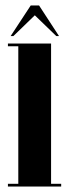

<svg xmlns="http://www.w3.org/2000/svg" viewBox="-20 -683 252 703"><path d="M9 0V-10H47V-513.5H9V-523.5H167V-10H204V0ZM19 -551 92.5 -663H123L196 -551H186L107.5 -627L29 -551Z"/></svg>

Font: Imbue 100pt
Style: Bold
Weight: 700
Designer: Tyler Finck
Foundry: Etcetera Type Company
Version: Version 1.102; ttfautohint (v1.8.3)